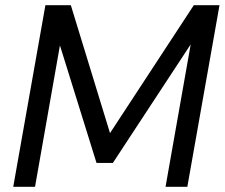

<svg xmlns="http://www.w3.org/2000/svg" viewBox="-20 -720 866 740"><path d="M31 0 155 -700H253L404 -207L727 -700H826L702 0H618L715 -549L415 -92H352L211 -545L115 0Z"/></svg>

Font: DM Sans 9pt
Style: Italic
Weight: 400
Italic angle: -10°
Designer: Colophon Foundry, Jonny Pinhorn
Foundry: Colophon Foundry
Version: Version 4.004